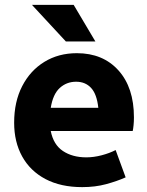

<svg xmlns="http://www.w3.org/2000/svg" viewBox="-20 -755 604 787"><path d="M38 -252Q38 -338 71 -402Q104 -466 162 -501.5Q220 -537 295 -537Q402 -537 465.5 -466.5Q529 -396 529 -274Q529 -257 527.5 -242Q526 -227 524 -218H188Q199 -162 238 -136Q277 -110 334 -110Q364 -110 396.5 -118.5Q429 -127 454 -140L495 -28Q459 -12 414.5 0Q370 12 317 12Q229 12 166.5 -21Q104 -54 71 -113.5Q38 -173 38 -252ZM292 -420Q253 -420 225 -394.5Q197 -369 188 -313H383Q377 -369 353.5 -394.5Q330 -420 292 -420ZM111 -735H282L371 -585H250Z"/></svg>

Font: Radio Canada
Style: Bold
Weight: 700
Designer: Charles Daoud, Etienne Aubert Bonn, Alexandre Saumier Demers, Jacques Le Bailly
Foundry: Radio-Canada
Version: Version 2.104; ttfautohint (v1.8.4.7-5d5b);gftools[0.9.28.de